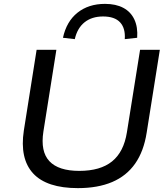

<svg xmlns="http://www.w3.org/2000/svg" viewBox="-20 -962 869 991"><path d="M382 9Q302 9 244 -10Q186 -29 151 -67Q116 -105 104 -160.5Q92 -216 103 -288L169 -705H271L204 -283Q188 -180 235 -130Q282 -80 389 -80Q498 -80 558.5 -129Q619 -178 635 -279L703 -705H805L737 -277Q722 -181 677.5 -117.5Q633 -54 559 -22.5Q485 9 382 9ZM366 -760 305 -767Q323 -851 380 -896.5Q437 -942 522 -942Q578 -942 616.5 -921.5Q655 -901 673.5 -861.5Q692 -822 688 -767L624 -760Q628 -816 600 -846.5Q572 -877 512 -877Q454 -877 416.5 -847Q379 -817 366 -760Z"/></svg>

Font: Nunito Sans 10pt SemiExpanded Medium
Style: Italic
Weight: 500
Width: 6
Italic angle: -9°
Designer: Vernon Adams
Foundry: Vernon Adams
Version: Version 3.101;gftools[0.9.27]